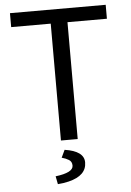

<svg xmlns="http://www.w3.org/2000/svg" viewBox="-59 -699 653 959"><g transform="rotate(-5 268.0 -220.0)"><path d="M226.1 -585.9H27.8V-655.8H507.8V-585.9H310.1V0H226.1ZM336.9 119.1Q336.9 185.5 246.6 207.5Q220.2 213.9 191.9 215.8L184.1 175.8Q272.9 165 272.9 129.9Q272.9 109.9 257.8 100.6Q242.7 91.3 222.2 85.9L240.2 47.9Q336.9 62.5 336.9 119.1Z"/></g></svg>

Font: SourceSansPro-Regular
Style: Regular
Weight: 400
Designer: Paul D. Hunt
Foundry: Adobe Systems Incorporated
Version: Version 1.050;PS Version 1.000;hotconv 1.0.70;makeotf.lib2.5